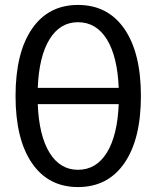

<svg xmlns="http://www.w3.org/2000/svg" viewBox="-20 -745 634 778"><path d="M296 13Q176 13 109.5 -84Q43 -181 43 -356Q43 -531 109.5 -628Q176 -725 296 -725Q417 -725 484 -628Q551 -531 551 -356Q551 -181 484 -84Q417 13 296 13ZM133 -389H461Q456 -516 413 -585.5Q370 -655 296 -655Q223 -655 180.5 -585.5Q138 -516 133 -389ZM461 -323H133Q138 -196 180.5 -126.5Q223 -57 296 -57Q370 -57 413 -126.5Q456 -196 461 -323Z"/></svg>

Font: CST
Style: Regular
Weight: 400
Version: Version 1.00